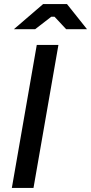

<svg xmlns="http://www.w3.org/2000/svg" viewBox="-20 -920 446 940"><path d="M38 0H144L266 -700H160ZM48 -777H152L231 -838H247L304 -777H406L308 -900H191Z"/></svg>

Font: Fixel Text 20240404 Medium
Style: Italic
Weight: 500
Width: 4
Italic angle: -10°
Designer: AlfaBravo + MacPaw
Foundry: Kyrylo Tkachov, Marchela Mozhyna, Serhii Makarenko, Maria Weinstein, Zakhar Kryvoshyya
Version: Version 1.211;Glyphs 3.2 (3225)